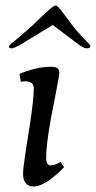

<svg xmlns="http://www.w3.org/2000/svg" viewBox="-20 -669 349 699"><path d="M64 -36Q64 -53 70 -93.5Q76 -134 78 -147L90 -223Q103 -310 103 -347Q103 -373 72 -373Q64 -373 56 -371L51 -400Q114 -426 165 -426Q180 -426 188 -421.5Q196 -417 196 -404Q196 -396 184 -334Q165 -235 164 -230Q148 -139 148 -94Q148 -67 165 -67Q181 -67 201 -80L213 -60Q181 -27 152.5 -8.5Q124 10 102 10Q84 10 74 -1.5Q64 -13 64 -36ZM12 -500Q12 -504 39 -525Q82 -561 98 -576L148 -624Q175 -649 182 -649Q190 -649 208 -624L244 -576Q263 -551 293 -521Q309 -505 309 -501Q309 -493 296 -493Q286 -493 269 -505L172 -578L52 -505Q30 -493 23 -493Q12 -493 12 -500Z"/></svg>

Font: Unna
Style: Italic
Weight: 400
Italic angle: -8.05°
Designer: Jorge de Buen Unna
Foundry: Omnibus-Type
Version: Version 2.008